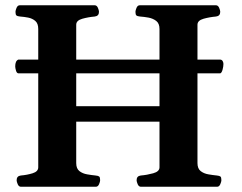

<svg xmlns="http://www.w3.org/2000/svg" viewBox="-20 -713 923 733"><path d="M518.1 0Q509.8 0 505.6 -9.8Q501.5 -19.5 501.5 -24.9Q501.5 -41 517.6 -43Q541 -44.9 564.9 -51.5Q588.9 -58.1 588.9 -74.2V-602.5Q588.9 -623.5 576.4 -633.1Q564 -642.6 546.9 -645.8Q529.8 -648.9 514.6 -649.9Q504.4 -650.9 500.7 -654.1Q497.1 -657.2 497.1 -668Q497.1 -673.3 501.2 -683.1Q505.4 -692.9 513.7 -692.9H804.2Q812.5 -692.9 816.7 -683.1Q820.8 -673.3 820.8 -668Q820.8 -651.9 804.7 -649.9Q780.3 -647.9 757.1 -641.4Q733.9 -634.8 733.9 -618.7V-90.3Q733.9 -69.3 746.1 -59.8Q758.3 -50.3 775.6 -47.4Q793 -44.4 807.6 -43Q817.9 -42 821.5 -39.1Q825.2 -36.1 825.2 -24.9Q825.2 -19.5 821 -9.8Q816.9 0 808.6 0ZM60.1 0Q51.8 0 47.6 -9.8Q43.5 -19.5 43.5 -24.9Q43.5 -41 59.6 -43Q83 -44.9 104.5 -51.5Q126 -58.1 126 -74.2V-602.5Q126 -623.5 114.7 -633.1Q103.5 -642.6 87.6 -645.8Q71.8 -648.9 56.6 -649.9Q46.4 -650.9 42.7 -654.1Q39.1 -657.2 39.1 -668Q39.1 -673.3 43.2 -683.1Q47.4 -692.9 55.7 -692.9H341.3Q349.6 -692.9 353.8 -683.1Q357.9 -673.3 357.9 -668Q357.9 -651.9 341.8 -649.9Q317.4 -647.9 294.2 -641.4Q271 -634.8 271 -618.7V-90.3Q271 -69.3 283.2 -59.8Q295.4 -50.3 312.7 -47.4Q330.1 -44.4 344.7 -43Q355 -42 358.6 -39.1Q362.3 -36.1 362.3 -24.9Q362.3 -19.5 358.2 -9.8Q354 0 345.7 0ZM233.9 -248.5V-307.6H623V-248.5ZM49.8 -433.1Q43.9 -433.6 41 -443.6Q38.1 -453.6 38.1 -459.5Q38.1 -480.5 49.8 -485.4H821.3Q827.1 -484.9 830.1 -479.7Q833 -474.6 833 -468.8Q833 -459.5 829.8 -447.5Q826.7 -435.5 821.3 -433.1Z"/></svg>

Font: Gelasio SemiBold
Style: Regular
Weight: 600
Designer: Eben Sorkin
Foundry: Eben Sorkin
Version: Version 1.008